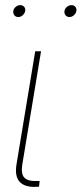

<svg xmlns="http://www.w3.org/2000/svg" viewBox="-20 -720 315 740"><path d="M120.6 0Q76.2 2.4 56.2 -18.8Q36.1 -40 43.5 -85.9L115.7 -522.5H138.2L65.9 -85.9Q60.1 -48.8 74.5 -34.7Q88.9 -20.5 124.5 -22.5Q127 -22.5 128.7 -22.5Q130.4 -22.5 132.8 -22.5L130.4 -0.5Q127.9 0 125.5 0Q123 0 120.6 0ZM247.6 -654.3Q238.3 -654.3 232.7 -661.1Q227.1 -668 228.5 -677.7Q230 -687 238 -693.6Q246.1 -700.2 255.4 -700.2Q265.1 -700.2 270.5 -693.6Q275.9 -687 274.4 -677.7Q272.5 -668 264.6 -661.1Q256.8 -654.3 247.6 -654.3ZM50.3 -654.3Q41 -654.3 35.4 -661.1Q29.8 -668 31.2 -677.7Q32.7 -687 40.8 -693.6Q48.8 -700.2 58.1 -700.2Q67.9 -700.2 73.2 -693.6Q78.6 -687 77.1 -677.7Q75.2 -668 67.4 -661.1Q59.6 -654.3 50.3 -654.3Z"/></svg>

Font: Inter 28pt Thin
Style: Italic
Weight: 250
Italic angle: -9.3988°
Designer: Rasmus Andersson
Foundry: rsms
Version: Version 4.001;git-66647c0bb